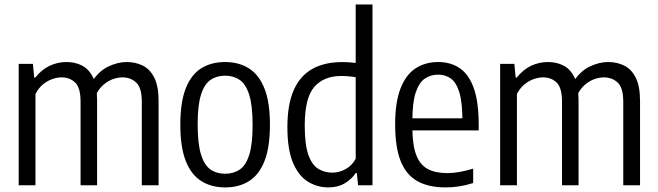

<svg xmlns="http://www.w3.org/2000/svg" viewBox="-20 -828 2940 858"><path d="M63.5 0V-542.6H127L132.8 -481.4H137.8Q166.2 -517.2 201.8 -534Q237.5 -550.8 277.8 -550.8Q315.7 -550.8 346.7 -535Q377.6 -519.1 395.8 -481.8Q413.9 -444.4 413.9 -379.6V0H340V-373.7Q340 -435.9 316 -459.1Q292 -482.3 254.7 -482.3Q237.1 -482.3 215.6 -475.3Q194.1 -468.4 173.6 -452.2Q153.1 -436 138.5 -408.1V0ZM613.7 0V-373.7Q613.7 -435.9 588.7 -459.1Q563.7 -482.3 526.4 -482.3Q508.8 -482.3 486.4 -475Q464.1 -467.6 442.6 -449.6Q421.1 -431.5 406.2 -399.2L387.8 -458.7Q420.6 -509.9 463.2 -530.4Q505.9 -550.8 546.4 -550.8Q585.8 -550.8 618.1 -534.8Q650.5 -518.8 669.6 -480.7Q688.7 -442.6 688.7 -376.5V0Z M986 9.5Q924.9 9.5 879.8 -18.6Q834.8 -46.7 810.3 -108.2Q785.8 -169.8 785.8 -270.3Q785.8 -371.4 810.1 -433.1Q834.4 -494.8 879.3 -522.8Q924.1 -550.8 986 -550.8Q1047.2 -550.8 1092.3 -522.5Q1137.3 -494.3 1161.8 -432.6Q1186.3 -371 1186.3 -270.8Q1186.3 -170.1 1162 -108.4Q1137.7 -46.7 1092.8 -18.6Q1048 9.5 986 9.5ZM986 -51.6Q1023.8 -51.6 1051.4 -70.3Q1078.9 -89 1093.8 -136.3Q1108.8 -183.5 1108.8 -268.8Q1108.8 -356 1093.8 -404Q1078.7 -451.9 1051.2 -470.8Q1023.6 -489.8 986 -489.8Q948.5 -489.8 920.9 -471.1Q893.3 -452.4 878.3 -405.1Q863.3 -357.8 863.3 -272.3Q863.3 -185.3 878.3 -137.3Q893.2 -89.4 920.7 -70.5Q948.3 -51.6 986 -51.6Z M1447.4 9.5Q1398.7 9.5 1357 -15.6Q1315.2 -40.7 1289.8 -99.6Q1264.3 -158.5 1264.3 -260.3Q1264.3 -359.9 1292.1 -424.1Q1319.9 -488.4 1374.7 -519.5Q1429.6 -550.6 1510.3 -550.6Q1524.3 -550.6 1540 -549.6Q1555.6 -548.7 1569.5 -546.9V-808H1644.5V0H1580.2L1574.6 -54.8H1569.6Q1552.4 -28.1 1521.3 -9.3Q1490.2 9.5 1447.4 9.5ZM1465.4 -56.5Q1495.6 -56.5 1524.4 -72.2Q1553.1 -87.9 1569.5 -118.4V-482.8Q1556.8 -485.2 1538.7 -486.9Q1520.6 -488.5 1505.4 -488.5Q1426.3 -488.5 1384.1 -439.1Q1341.8 -389.8 1341.8 -267.6Q1341.8 -181.3 1358.1 -135.8Q1374.5 -90.3 1402.5 -73.4Q1430.6 -56.5 1465.4 -56.5Z M1971.2 9.5Q1895.9 9.5 1845.9 -18.1Q1795.8 -45.7 1770.8 -107.4Q1745.8 -169.1 1745.8 -272.1Q1745.8 -371.7 1770 -433.2Q1794.1 -494.7 1837.4 -522.8Q1880.6 -550.8 1938.1 -550.8Q1994.6 -550.8 2035.2 -522.9Q2075.7 -495 2097.5 -433.3Q2119.2 -371.7 2119.2 -270.5V-245.2H1798.7V-299.1H2059.3L2046.4 -288.1Q2046.4 -369.7 2032.9 -414.6Q2019.3 -459.4 1994.9 -476.9Q1970.5 -494.4 1937.8 -494.4Q1904.6 -494.4 1878.7 -476.9Q1852.7 -459.4 1837.7 -414.6Q1822.8 -369.7 1822.8 -288.1V-259Q1822.8 -181.1 1839.6 -136.4Q1856.4 -91.8 1890.9 -73.1Q1925.4 -54.4 1979.1 -54.4Q2004.6 -54.4 2032.5 -59.3Q2060.4 -64.3 2094.5 -74.4V-10Q2060.3 0.5 2030.6 5Q2000.9 9.5 1971.2 9.5Z M2215 0V-542.6H2278.5L2284.3 -481.4H2289.3Q2317.7 -517.2 2353.3 -534Q2389 -550.8 2429.3 -550.8Q2467.2 -550.8 2498.2 -535Q2529.1 -519.1 2547.3 -481.8Q2565.4 -444.4 2565.4 -379.6V0H2491.5V-373.7Q2491.5 -435.9 2467.5 -459.1Q2443.5 -482.3 2406.2 -482.3Q2388.6 -482.3 2367.1 -475.3Q2345.6 -468.4 2325.1 -452.2Q2304.6 -436 2290 -408.1V0ZM2765.2 0V-373.7Q2765.2 -435.9 2740.2 -459.1Q2715.2 -482.3 2677.9 -482.3Q2660.3 -482.3 2637.9 -475Q2615.6 -467.6 2594.1 -449.6Q2572.6 -431.5 2557.7 -399.2L2539.3 -458.7Q2572.1 -509.9 2614.7 -530.4Q2657.4 -550.8 2697.9 -550.8Q2737.3 -550.8 2769.6 -534.8Q2802 -518.8 2821.1 -480.7Q2840.2 -442.6 2840.2 -376.5V0Z"/></svg>

Font: Encode Sans Condensed Thin
Style: Regular
Weight: 100
Width: 3
Designer: Multiple Designers
Foundry: Impallari Type
Version: Version 3.002